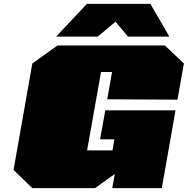

<svg xmlns="http://www.w3.org/2000/svg" viewBox="-20 -972 970 992"><path d="M270 -783 429 -952H757L855 -783H641L577 -860L485 -783ZM147 0 50 -94 147 -644 277 -737H832L930 -644L897 -457L534 -459L559 -600H502L430 -195H561L571 -252H497L524 -402H887L816 0H560L573 -73L471 0Z"/></svg>

Font: Tomorrow Black
Style: Italic
Weight: 900
Italic angle: -10°
Designer: Tony de Marco, Monica Rizzolli
Foundry: Just in Type
Version: Version 2.002